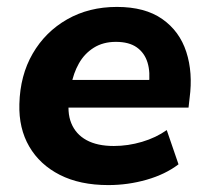

<svg xmlns="http://www.w3.org/2000/svg" viewBox="-20 -524 603 555"><path d="M293 11Q211 11 153 -18.5Q95 -48 64.5 -100.5Q34 -153 36 -223Q38 -306 74.5 -369Q111 -432 174 -468Q237 -504 318 -504Q399 -504 449 -469Q499 -434 518.5 -374Q538 -314 528 -240L525 -213H158L170 -293H425L410 -278Q415 -315 406.5 -343Q398 -371 375.5 -387Q353 -403 315 -403Q278 -403 251 -386Q224 -369 208 -340.5Q192 -312 186 -278L181 -245Q173 -200 186 -168Q199 -136 230 -119Q261 -102 309 -102Q350 -102 390.5 -114Q431 -126 462 -148L496 -49Q458 -20 404 -4.5Q350 11 293 11Z"/></svg>

Font: Nunito Sans 11pt ExtraBold
Style: Italic
Weight: 800
Italic angle: -9°
Version: Version 3.101;gftools[0.9.27]